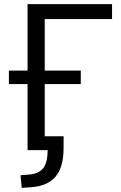

<svg xmlns="http://www.w3.org/2000/svg" viewBox="-20 -725 583 927"><path d="M85 182 79 121 119 118Q168 114 189 86.5Q210 59 210 0H113V-319H23V-384H113V-705H521V-633H196V-384H370V-319H196V-67H287V-10Q287 83 247.5 128.5Q208 174 129 179Z"/></svg>

Font: Nunito Sans 10pt SemiCondensed
Style: Regular
Weight: 400
Width: 4
Designer: Vernon Adams
Foundry: Vernon Adams
Version: Version 3.101;gftools[0.9.27]